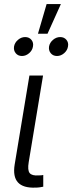

<svg xmlns="http://www.w3.org/2000/svg" viewBox="-20 -898 347 921"><path d="M150.4 2Q91.3 4.4 66.2 -22.9Q41 -50.3 50.3 -108.4L121.1 -535.6H186.5L117.7 -120.1Q111.3 -81.5 122.3 -67.9Q133.3 -54.2 165.5 -56.6Q173.3 -56.6 178.2 -57.1Q183.1 -57.6 187.5 -58.6V-2.4Q180.7 -1 170.9 0.5Q161.1 2 150.4 2ZM253.4 -629.4Q234.4 -629.4 223.4 -642.8Q212.4 -656.2 215.3 -675.3Q218.8 -693.8 234.4 -707Q250 -720.2 268.6 -720.2Q287.6 -720.2 298.6 -707Q309.6 -693.8 306.2 -675.3Q303.2 -656.2 287.6 -642.8Q272 -629.4 253.4 -629.4ZM85.4 -629.4Q66.4 -629.4 55.4 -642.8Q44.4 -656.2 47.4 -675.3Q50.8 -693.8 66.4 -707Q82 -720.2 100.6 -720.2Q119.6 -720.2 130.6 -707Q141.6 -693.8 138.2 -675.3Q135.3 -656.2 119.6 -642.8Q104 -629.4 85.4 -629.4ZM162.1 -736.3 203.6 -878.4H272L208 -736.3Z"/></svg>

Font: Inter 20pt Light
Style: Italic
Weight: 300
Italic angle: -9.3988°
Version: Version 4.001;git-66647c0bb